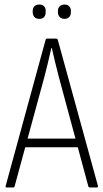

<svg xmlns="http://www.w3.org/2000/svg" viewBox="-20 -825 455 845"><path d="M9 0Q3 0 5 -7L181 -651Q183 -655 187 -655H228Q232 -655 234 -651L411 -7Q412 0 406 0H375Q372 0 369 -4L238 -490Q230 -521 222.5 -551.5Q215 -582 208 -614H206Q199 -582 191.5 -551Q184 -520 176 -489L44 -4Q43 0 38 0ZM82 -177 92 -215H321L331 -177ZM153 -742Q139 -742 131.5 -750Q124 -758 124 -771V-778Q124 -790 131.5 -797.5Q139 -805 153 -805Q167 -805 174 -797.5Q181 -790 181 -778V-771Q181 -758 174 -750Q167 -742 153 -742ZM264 -742Q251 -742 243 -750Q235 -758 235 -771V-778Q235 -790 243 -797.5Q251 -805 264 -805Q277 -805 284.5 -797.5Q292 -790 292 -778V-771Q292 -758 284.5 -750Q277 -742 264 -742Z"/></svg>

Font: Sofia Sans Condensed ExtraLight
Style: Regular
Weight: 250
Version: Version 4.100